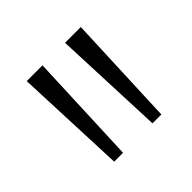

<svg xmlns="http://www.w3.org/2000/svg" viewBox="-96 -913 551 551"><g transform="rotate(-45 179.0 -637.5)"><path d="M83 -467 69 -808H133L119 -467ZM238.5 -467 224.5 -808H288.5L274.5 -467Z"/></g></svg>

Font: Encode Sans Condensed Thin Light
Style: Regular
Weight: 300
Version: Version 3.002